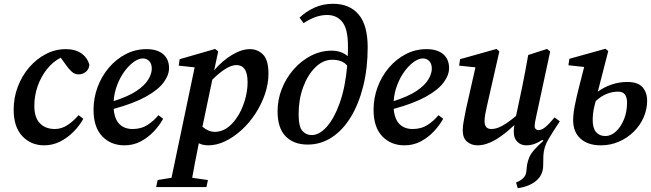

<svg xmlns="http://www.w3.org/2000/svg" viewBox="-20 -752 3433 1012"><path d="M213 14Q143 14 97.5 -34.5Q52 -83 52 -174Q52 -238 74 -295.5Q96 -353 134.5 -397.5Q173 -442 222.5 -467.5Q272 -493 327 -493Q377 -493 409 -470.5Q441 -448 451 -410Q449 -387 432.5 -373.5Q416 -360 395 -360Q374 -360 359 -373.5Q344 -387 331 -405L300 -448Q259 -427 227.5 -387.5Q196 -348 178.5 -298Q161 -248 161 -194Q161 -132 190.5 -102Q220 -72 269 -72Q305 -72 337 -93.5Q369 -115 394 -145L419 -126Q399 -89 367 -57Q335 -25 296 -5.5Q257 14 213 14Z M733 -444Q711 -444 685.5 -426Q660 -408 637 -377Q614 -346 598 -305Q582 -264 579 -219Q655 -243 698.5 -272Q742 -301 761 -332Q780 -363 780 -390Q780 -416 766.5 -430Q753 -444 733 -444ZM636 14Q564 14 518.5 -34Q473 -82 473 -173Q473 -236 494.5 -293.5Q516 -351 554.5 -396Q593 -441 643.5 -467Q694 -493 752 -493Q809 -493 840 -466.5Q871 -440 871 -393Q871 -356 842 -317Q813 -278 749 -242.5Q685 -207 579 -178Q584 -123 610 -97.5Q636 -72 679 -72Q725 -72 759 -94.5Q793 -117 815 -145L840 -126Q820 -90 789.5 -58Q759 -26 720.5 -6Q682 14 636 14Z M803 234 811 197 884 185 1006 -397 922 -406 927 -440 1114 -494 1130 -481 1109 -382Q1153 -433 1203.5 -463Q1254 -493 1297 -493Q1338 -493 1366.5 -464.5Q1395 -436 1395 -363Q1395 -310 1376.5 -256Q1358 -202 1326.5 -153.5Q1295 -105 1254 -67.5Q1213 -30 1168 -8Q1123 14 1078 14Q1065 14 1052 11.5Q1039 9 1028 3Q1016 60 1008 103.5Q1000 147 993 185L1076 197L1068 234ZM1226 -409Q1200 -409 1167 -388Q1134 -367 1099 -332L1047 -84Q1079 -57 1112 -57Q1177 -57 1227 -130Q1253 -167 1269 -218.5Q1285 -270 1285 -318Q1285 -365 1270 -387Q1255 -409 1226 -409Z M1554 -150Q1554 -85 1573.5 -62.5Q1593 -40 1623 -40Q1663 -40 1702 -83.5Q1741 -127 1770.5 -209Q1800 -291 1810 -406Q1796 -423 1776 -430Q1756 -437 1731 -437Q1683 -437 1642.5 -397.5Q1602 -358 1578 -293Q1554 -228 1554 -150ZM1602 10Q1528 10 1485.5 -33.5Q1443 -77 1443 -165Q1443 -227 1465.5 -284Q1488 -341 1528 -386.5Q1568 -432 1619.5 -458.5Q1671 -485 1729 -485Q1752 -485 1773.5 -478Q1795 -471 1813 -456Q1814 -470 1814 -483.5Q1814 -497 1814 -510Q1814 -599 1784.5 -636Q1755 -673 1704 -673Q1673 -673 1642.5 -662Q1612 -651 1580 -630L1559 -659Q1592 -691 1637 -711.5Q1682 -732 1735 -732Q1823 -732 1870.5 -675.5Q1918 -619 1918 -503Q1918 -392 1894.5 -298Q1871 -204 1829 -135Q1787 -66 1729 -28Q1671 10 1602 10Z M2209 -444Q2187 -444 2161.5 -426Q2136 -408 2113 -377Q2090 -346 2074 -305Q2058 -264 2055 -219Q2131 -243 2174.5 -272Q2218 -301 2237 -332Q2256 -363 2256 -390Q2256 -416 2242.5 -430Q2229 -444 2209 -444ZM2112 14Q2040 14 1994.5 -34Q1949 -82 1949 -173Q1949 -236 1970.5 -293.5Q1992 -351 2030.5 -396Q2069 -441 2119.5 -467Q2170 -493 2228 -493Q2285 -493 2316 -466.5Q2347 -440 2347 -393Q2347 -356 2318 -317Q2289 -278 2225 -242.5Q2161 -207 2055 -178Q2060 -123 2086 -97.5Q2112 -72 2155 -72Q2201 -72 2235 -94.5Q2269 -117 2291 -145L2316 -126Q2296 -90 2265.5 -58Q2235 -26 2196.5 -6Q2158 14 2112 14Z M2753 14Q2726 14 2707 -4.5Q2688 -23 2688 -57Q2688 -72 2691 -93Q2638 -42 2589.5 -14Q2541 14 2496 14Q2465 14 2442 -5Q2419 -24 2419 -65Q2419 -89 2425 -118.5Q2431 -148 2436 -176L2486 -397L2400 -406L2405 -440L2597 -494L2612 -481L2547 -195Q2541 -170 2537.5 -149.5Q2534 -129 2534 -113Q2534 -72 2570 -72Q2596 -72 2626.5 -88.5Q2657 -105 2700 -141L2732 -292Q2740 -334 2748.5 -376.5Q2757 -419 2764 -462L2863 -494L2880 -481L2806 -137Q2798 -103 2798 -87Q2798 -77 2804 -71.5Q2810 -66 2818 -66Q2835 -66 2855 -82.5Q2875 -99 2903 -133L2930 -113H2931Q2894 -58 2870 -17Q2846 24 2844 69L2843 122Q2842 171 2806 201Q2770 231 2709 240L2700 210Q2723 201 2737.5 187Q2752 173 2754 153L2758 117Q2762 95 2770 76.5Q2778 58 2795.5 38Q2813 18 2844 -10L2839 -15Q2820 -2 2798.5 6Q2777 14 2753 14Z M3104 -120Q3104 -76 3122 -55.5Q3140 -35 3171 -35Q3200 -35 3226 -58.5Q3252 -82 3268.5 -122Q3285 -162 3285 -211Q3285 -269 3239 -269Q3173 -269 3120 -219Q3113 -195 3108.5 -171.5Q3104 -148 3104 -120ZM3147 14Q3079 14 3040 -21Q3001 -56 3001 -119Q3001 -152 3010 -197.5Q3019 -243 3032.5 -295Q3046 -347 3059 -399L2976 -408L2981 -442L3171 -495L3186 -483L3131 -269Q3164 -293 3204 -306.5Q3244 -320 3285 -320Q3343 -320 3367 -292Q3391 -264 3391 -221Q3391 -176 3372.5 -133.5Q3354 -91 3320.5 -58Q3287 -25 3242.5 -5.5Q3198 14 3147 14Z"/></svg>

Font: Source Serif Pro SemiBold
Style: Italic
Weight: 600
Italic angle: -12°
Designer: Frank Grießhammer
Foundry: Adobe Systems Incorporated
Version: Version 3.001;hotconv 1.0.111;makeotfexe 2.5.65597